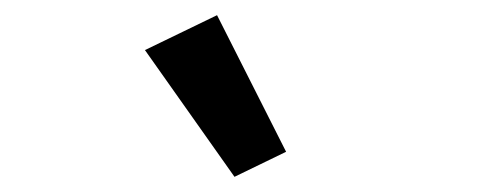

<svg xmlns="http://www.w3.org/2000/svg" viewBox="-20 -815 640 253"><path d="M171 -749 266 -795 357 -615 289 -582Z"/></svg>

Font: IBM Plex Sans Hebrew Medium
Style: Regular
Weight: 500
Designer: Mike Abbink, Paul van der Laan, Pieter van Rosmalen, Yanek Iontef
Foundry: Bold Monday
Version: Version 1.2